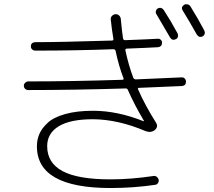

<svg xmlns="http://www.w3.org/2000/svg" viewBox="-20 -860 1040 932"><path d="M746.1 -819.3Q753.9 -823.2 761.7 -821.3Q769.5 -819.3 775.4 -810.5Q809.6 -757.8 841.8 -698.2Q845.7 -690.4 843.8 -682.1Q841.8 -673.8 834 -669.9Q816.4 -661.1 805.7 -677.7Q778.3 -724.6 739.3 -791Q734.4 -797.9 736.8 -806.6Q739.3 -815.4 746.1 -819.3ZM904.3 -829.1Q941.4 -769.5 971.7 -711.9Q975.6 -704.1 973.6 -696.3Q971.7 -688.5 963.9 -683.6Q946.3 -674.8 934.6 -693.4Q901.4 -752.9 867.2 -808.6Q856.4 -825.2 874 -836.9Q881.8 -840.8 890.6 -838.9Q899.4 -836.9 904.3 -829.1ZM117.2 -422.9Q108.4 -422.9 102.1 -428.7Q95.7 -434.6 95.7 -444.3Q95.7 -452.1 102.5 -458.5Q109.4 -464.8 117.2 -464.8Q327.1 -464.8 573.2 -472.7Q583 -472.7 579.1 -481.4Q556.6 -539.1 541 -613.3Q539.1 -621.1 530.3 -621.1Q348.6 -614.3 151.4 -614.3Q142.6 -614.3 136.2 -620.1Q129.9 -626 129.9 -634.8Q129.9 -654.3 151.4 -655.3Q268.6 -655.3 522.5 -663.1Q532.2 -663.1 530.3 -671.9Q522.5 -717.8 517.6 -765.6Q516.6 -775.4 523.4 -782.7Q530.3 -790 540 -791Q549.8 -792 557.6 -785.2Q565.4 -778.3 566.4 -767.6Q572.3 -706.1 577.1 -673.8Q579.1 -665 586.9 -665Q693.4 -668.9 746.1 -671.9Q753.9 -672.9 760.3 -667Q766.6 -661.1 766.6 -653.3Q766.6 -633.8 748 -630.9Q699.2 -627.9 595.7 -624Q586.9 -624 588.9 -614.3Q604.5 -542 627 -482.4Q629.9 -475.6 638.7 -474.6Q852.5 -483.4 861.3 -484.4Q870.1 -485.4 876.5 -479Q882.8 -472.7 882.8 -463.9Q882.8 -444.3 863.3 -442.4Q725.6 -436.5 655.3 -433.6Q646.5 -433.6 650.4 -425.8Q683.6 -349.6 737.3 -264.6Q750 -245.1 731.4 -228.5Q711.9 -213.9 686.5 -223.6Q553.7 -280.3 431.6 -281.2Q321.3 -281.2 265.1 -247.1Q209 -212.9 209 -150.4Q209 -69.3 283.7 -29.3Q358.4 10.7 516.6 10.7Q615.2 10.7 726.6 -5.9Q734.4 -6.8 741.2 -1.5Q748 3.9 750 11.7Q752 20.5 747.1 28.3Q742.2 36.1 733.4 37.1Q627.9 52.7 516.6 52.7Q158.2 52.7 159.2 -150.4Q159.2 -182.6 171.4 -210.4Q183.6 -238.3 212.4 -264.6Q241.2 -291 297.4 -306.6Q353.5 -322.3 431.6 -322.3Q549.8 -322.3 676.8 -271.5L678.7 -272.5V-273.4Q631.8 -352.5 600.6 -423.8Q597.7 -430.7 590.8 -430.7Q335 -422.9 117.2 -422.9Z"/></svg>

Font: Rounded Mgen+ 1m light
Style: Regular
Weight: 200
Designer: [Source Han Sans]
Ryoko NISHIZUKA  (kana & ideographs); Paul D. Hunt (Latin, Greek & Cyrillic); Wenlong ZHANG  (bopomofo
Version: Version 1.059.20150602